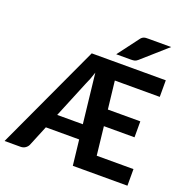

<svg xmlns="http://www.w3.org/2000/svg" viewBox="-159 -975 1079 1110"><g transform="rotate(20 381.0 -420.0)"><path d="M0 0ZM287.6 -648.4H743.2V-546.4H466.8L486.3 -375H686V-276.9H497.6L517.1 -102.1H743.2V0H407.2L389.6 -155.8H184.6L132.3 -28.8Q126 -16.1 113.8 -8.1Q101.6 0 84.5 0H-12.7ZM221.7 -245.6H379.4L345.2 -550.8Q337.9 -527.3 330.1 -507.1Q322.3 -486.8 314 -469.7ZM706.5 -839.8 553.7 -704.6Q543.9 -696.3 535.2 -694.1Q526.4 -691.9 512.2 -691.9H422.4L518.6 -819.8Q523.4 -826.7 528.3 -830.6Q533.2 -834.5 539.1 -836.7Q544.9 -838.9 552 -839.4Q559.1 -839.8 568.8 -839.8Z"/></g></svg>

Font: Carlito
Style: Bold
Weight: 700
Designer: Lukasz Dziedzic
Foundry: tyPoland Lukasz Dziedzic
Version: Version 1.104